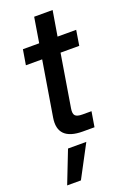

<svg xmlns="http://www.w3.org/2000/svg" viewBox="-168 -714 685 1012"><g transform="rotate(-20 174.5 -208.5)"><path d="M349.1 -515.6 335.4 -430.7H230.5L182.1 -136.2Q177.2 -107.4 187.3 -96.2Q197.3 -85 228 -85H278.3L264.2 0H199.2Q56.2 0 76.7 -123L127.4 -430.7H36.1L50.3 -515.6H141.6L164.6 -656.2H268.1L244.6 -515.6ZM23.9 238.8 94.7 57.6H197.3L101.1 238.8Z"/></g></svg>

Font: Inter Display Medium
Style: Italic
Weight: 500
Italic angle: -9.39999°
Designer: Rasmus Andersson
Foundry: rsms
Version: Version 4.000;git-a52131595